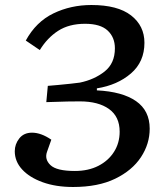

<svg xmlns="http://www.w3.org/2000/svg" viewBox="-20 -735 648 767"><path d="M83 -573Q124 -648 193.5 -681.5Q263 -715 345 -715Q450 -715 503.5 -673.5Q557 -632 557 -564Q557 -488 503 -441.5Q449 -395 367 -382V-374Q469 -369 523.5 -331Q578 -293 578 -221Q578 -160 543 -107Q508 -54 440 -21Q372 12 272 12Q203 12 150.5 -7Q98 -26 68.5 -58Q39 -90 39 -131Q39 -159 57 -182Q75 -205 108 -205Q144 -205 185 -177L168 -129Q157 -99 181.5 -75.5Q206 -52 279 -52Q333 -52 373 -72.5Q413 -93 435.5 -128.5Q458 -164 458 -209Q458 -269 415.5 -299.5Q373 -330 299 -330Q276 -330 249 -329.5Q222 -329 199 -328Q176 -327 165 -327L171 -392Q186 -393 211.5 -395.5Q237 -398 261.5 -400.5Q286 -403 299 -405Q357 -417 398 -449.5Q439 -482 439 -542Q439 -586 410 -613Q381 -640 320 -640Q256 -640 212.5 -612Q169 -584 139 -535Z"/></svg>

Font: Literata 7pt Medium
Style: Italic
Weight: 500
Italic angle: -2°
Designer: Latin by Veronika Burian and Jose Scaglione. Greek by Irene Vlachou. Cyrillic by Vera Evstafieva
Foundry: TypeTogether
Version: Version 3.002